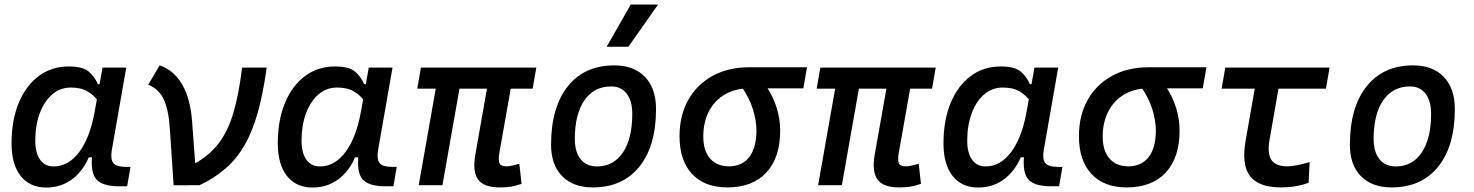

<svg xmlns="http://www.w3.org/2000/svg" viewBox="-20 -815 6485 845"><path d="M291 -429.7Q244.6 -429.7 209.5 -399.2Q174.3 -368.7 154.8 -315.9Q135.3 -263.2 135.3 -196.3Q135.3 -141.6 156.5 -112.1Q177.7 -82.5 215.8 -82.5Q281.2 -82.5 328.9 -146.2Q376.5 -210 397 -325.7L431.2 -517.6H535.6L472.2 -154.8Q465.3 -115.7 478.3 -98.1Q491.2 -80.6 534.2 -80.6H554.2L539.6 4.9H504.9Q429.7 4.9 403.3 -26.6Q377 -58.1 386.2 -135.3L414.6 -122.6H357.9L381.3 -150.9Q356.4 -74.2 304.9 -32Q253.4 10.3 184.1 10.3Q110.8 10.3 70.8 -40.8Q30.8 -91.8 30.8 -184.1Q30.8 -285.6 62.3 -361.8Q93.8 -438 150.4 -480.2Q207 -522.5 282.7 -522.5Q343.3 -522.5 369.6 -500.7Q396 -479 411.1 -444.3H421.9L430.2 -340.8Q422.9 -354.5 407.7 -375.5Q392.6 -396.5 364.7 -413.1Q336.9 -429.7 291 -429.7Z M744.1 0.5 727.5 -249Q721.7 -335.4 699.5 -380.1Q677.2 -424.8 632.3 -441.9L682.6 -527.3Q725.6 -512.2 755.4 -479.5Q785.2 -446.8 802.7 -397.5Q820.3 -348.1 825.2 -283.2L843.3 -38.6ZM858.4 0 744.1 0.5 832 -92.3Q898.9 -128.4 940.7 -182.1Q982.4 -235.8 1006.8 -317.4Q1031.2 -398.9 1045.4 -517.6H1153.8Q1138.2 -405.3 1115 -321.8Q1091.8 -238.3 1057.4 -178Q1022.9 -117.7 974.1 -74.7Q925.3 -31.7 858.4 0Z M1462.9 -429.7Q1416.5 -429.7 1381.3 -399.2Q1346.2 -368.7 1326.7 -315.9Q1307.1 -263.2 1307.1 -196.3Q1307.1 -141.6 1328.4 -112.1Q1349.6 -82.5 1387.7 -82.5Q1453.1 -82.5 1500.7 -146.2Q1548.3 -210 1568.8 -325.7L1603 -517.6H1707.5L1644 -154.8Q1637.2 -115.7 1650.1 -98.1Q1663.1 -80.6 1706.1 -80.6H1726.1L1711.4 4.9H1676.8Q1601.6 4.9 1575.2 -26.6Q1548.8 -58.1 1558.1 -135.3L1586.4 -122.6H1529.8L1553.2 -150.9Q1528.3 -74.2 1476.8 -32Q1425.3 10.3 1356 10.3Q1282.7 10.3 1242.7 -40.8Q1202.6 -91.8 1202.6 -184.1Q1202.6 -285.6 1234.1 -361.8Q1265.6 -438 1322.3 -480.2Q1378.9 -522.5 1454.6 -522.5Q1515.1 -522.5 1541.5 -500.7Q1567.9 -479 1583 -444.3H1593.8L1602.1 -340.8Q1594.7 -354.5 1579.6 -375.5Q1564.5 -396.5 1536.6 -413.1Q1508.8 -429.7 1462.9 -429.7Z M2178.7 9.8Q2109.4 9.8 2084 -25.1Q2058.6 -60.1 2072.3 -136.7L2139.6 -517.6H2244.1L2177.7 -141.6Q2172.4 -110.8 2178 -96.9Q2183.6 -83 2209.5 -83Q2221.2 -83 2234.4 -86.2Q2247.6 -89.4 2265.6 -94.2L2275.4 -5.9Q2250 2.9 2229.7 6.3Q2209.5 9.8 2178.7 9.8ZM1816.4 -424.8 1832.5 -517.6H2340.3L2324.2 -424.8ZM1822.8 0 1914.1 -517.6H2018.6L1927.2 0Z M2588.9 9.8Q2502.4 9.8 2453.9 -39.8Q2405.3 -89.4 2405.3 -177.7Q2405.3 -342.8 2479 -435.1Q2552.7 -527.3 2683.6 -527.3Q2770 -527.3 2818.6 -476.6Q2867.2 -425.8 2867.2 -335Q2867.2 -172.4 2793.7 -81.3Q2720.2 9.8 2588.9 9.8ZM2606.9 -82.5Q2680.2 -82.5 2721.4 -143.8Q2762.7 -205.1 2762.7 -314Q2762.7 -370.6 2738.3 -402.6Q2713.9 -434.6 2669.4 -434.6Q2594.2 -434.6 2552 -373.5Q2509.8 -312.5 2509.8 -203.6Q2509.8 -146.5 2535.4 -114.5Q2561 -82.5 2606.9 -82.5ZM2649.9 -609.4 2755.9 -794.9H2876L2745.6 -609.4Z M3181.2 9.8Q3081.1 9.8 3025.9 -49.3Q2970.7 -108.4 2970.7 -215.8Q2970.7 -307.1 3009 -375.2Q3047.4 -443.4 3116.5 -481.2Q3185.5 -519 3277.8 -519H3531.7L3515.6 -426.3H3277.8Q3216.8 -426.3 3171.1 -399.9Q3125.5 -373.5 3100.3 -325.7Q3075.2 -277.8 3075.2 -213.9Q3075.2 -151.9 3105 -117.4Q3134.8 -83 3188.5 -83Q3246.1 -83 3277.6 -124Q3309.1 -165 3309.1 -240.2Q3309.1 -284.2 3293.5 -334.7Q3277.8 -385.3 3242.7 -434.6H3353Q3383.8 -388.2 3398.7 -338.9Q3413.6 -289.6 3413.6 -240.2Q3413.6 -121.1 3352.8 -55.7Q3292 9.8 3181.2 9.8Z M3936.5 9.8Q3867.2 9.8 3841.8 -25.1Q3816.4 -60.1 3830.1 -136.7L3897.5 -517.6H4002L3935.5 -141.6Q3930.2 -110.8 3935.8 -96.9Q3941.4 -83 3967.3 -83Q3979 -83 3992.2 -86.2Q4005.4 -89.4 4023.4 -94.2L4033.2 -5.9Q4007.8 2.9 3987.5 6.3Q3967.3 9.8 3936.5 9.8ZM3574.2 -424.8 3590.3 -517.6H4098.1L4082 -424.8ZM3580.6 0 3671.9 -517.6H3776.4L3685.1 0Z M4392.6 -429.7Q4346.2 -429.7 4311 -399.2Q4275.9 -368.7 4256.3 -315.9Q4236.8 -263.2 4236.8 -196.3Q4236.8 -141.6 4258.1 -112.1Q4279.3 -82.5 4317.4 -82.5Q4382.8 -82.5 4430.4 -146.2Q4478 -210 4498.5 -325.7L4532.7 -517.6H4637.2L4573.7 -154.8Q4566.9 -115.7 4579.8 -98.1Q4592.8 -80.6 4635.7 -80.6H4655.8L4641.1 4.9H4606.4Q4531.2 4.9 4504.9 -26.6Q4478.5 -58.1 4487.8 -135.3L4516.1 -122.6H4459.5L4482.9 -150.9Q4458 -74.2 4406.5 -32Q4355 10.3 4285.6 10.3Q4212.4 10.3 4172.4 -40.8Q4132.3 -91.8 4132.3 -184.1Q4132.3 -285.6 4163.8 -361.8Q4195.3 -438 4252 -480.2Q4308.6 -522.5 4384.3 -522.5Q4444.8 -522.5 4471.2 -500.7Q4497.6 -479 4512.7 -444.3H4523.4L4531.7 -340.8Q4524.4 -354.5 4509.3 -375.5Q4494.1 -396.5 4466.3 -413.1Q4438.5 -429.7 4392.6 -429.7Z M4939 9.8Q4838.9 9.8 4783.7 -49.3Q4728.5 -108.4 4728.5 -215.8Q4728.5 -307.1 4766.8 -375.2Q4805.2 -443.4 4874.3 -481.2Q4943.4 -519 5035.6 -519H5289.6L5273.4 -426.3H5035.6Q4974.6 -426.3 4929 -399.9Q4883.3 -373.5 4858.2 -325.7Q4833 -277.8 4833 -213.9Q4833 -151.9 4862.8 -117.4Q4892.6 -83 4946.3 -83Q5003.9 -83 5035.4 -124Q5066.9 -165 5066.9 -240.2Q5066.9 -284.2 5051.3 -334.7Q5035.6 -385.3 5000.5 -434.6H5110.8Q5141.6 -388.2 5156.5 -338.9Q5171.4 -289.6 5171.4 -240.2Q5171.4 -121.1 5110.6 -55.7Q5049.8 9.8 4939 9.8Z M5618.7 9.8Q5519.5 9.8 5481.4 -40Q5443.4 -89.8 5461.9 -195.3L5518.6 -517.6H5623L5567.4 -200.2Q5556.6 -139.6 5575.4 -111.3Q5594.2 -83 5644.5 -83Q5681.6 -83 5743.7 -101.6L5739.3 -10.7Q5684.6 9.8 5618.7 9.8ZM5356.4 -424.8 5372.6 -517.6H5831.5L5815.4 -424.8Z M6104.5 9.8Q6018.1 9.8 5969.5 -39.8Q5920.9 -89.4 5920.9 -177.7Q5920.9 -342.8 5994.6 -435.1Q6068.4 -527.3 6199.2 -527.3Q6285.6 -527.3 6334.2 -476.6Q6382.8 -425.8 6382.8 -335Q6382.8 -172.4 6309.3 -81.3Q6235.8 9.8 6104.5 9.8ZM6122.6 -82.5Q6195.8 -82.5 6237.1 -143.8Q6278.3 -205.1 6278.3 -314Q6278.3 -370.6 6253.9 -402.6Q6229.5 -434.6 6185.1 -434.6Q6109.9 -434.6 6067.6 -373.5Q6025.4 -312.5 6025.4 -203.6Q6025.4 -146.5 6051 -114.5Q6076.7 -82.5 6122.6 -82.5Z"/></svg>

Font: Cascadia Code
Style: Italic
Weight: 400
Italic angle: -10°
Designer: Aaron Bell
Foundry: Saja Typeworks
Version: Version 2407.024